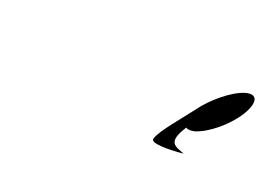

<svg xmlns="http://www.w3.org/2000/svg" viewBox="-34 -538 348 241"><g transform="rotate(20 139.5 -418.0)"><path d="M272 -442C283 -460 281 -472 264 -467C248 -462 225 -443 213 -426C201 -410 179 -385 176 -374C173 -367 198 -367 218 -369C206 -374 193 -375 210 -401C212 -399 216 -399 221 -400C238 -405 260 -423 272 -442Z"/></g></svg>

Font: Hi. Perspective
Style: Perspective
Weight: 400
Designer: Mew Too, Robert Jablonski
Foundry: Cannot Into Space Fonts
Version: Version 1.996